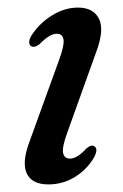

<svg xmlns="http://www.w3.org/2000/svg" viewBox="-20 -477 324 506"><path d="M164.5 -59Q173 -59 183.2 -64.8Q193.5 -70.5 208 -86Q220 -96 227.5 -92Q240.5 -85.5 227.5 -61.5Q209 -30 177.2 -10.5Q145.5 9 107.5 9Q64 9 50.5 -20Q37 -49 58 -104.5L134.5 -315.5Q149.5 -356 147.5 -372Q145.5 -388 129.5 -388Q120.5 -388 109.8 -381.8Q99 -375.5 83.5 -360Q71 -351 63.5 -354.5Q57.5 -357 57 -365Q56.5 -373 63 -383.5Q84 -416 117.2 -436.5Q150.5 -457 185.5 -457Q226.5 -457 241 -427.2Q255.5 -397.5 233 -338.5L157.5 -128Q143.5 -90 146.2 -74.5Q149 -59 164.5 -59Z"/></svg>

Font: Fraunces 72pt Soft
Style: Italic
Weight: 400
Italic angle: -16°
Version: Version 1.000;[b76b70a41]